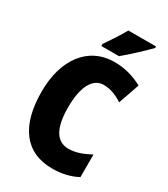

<svg xmlns="http://www.w3.org/2000/svg" viewBox="-225 -1029 999 1141"><g transform="rotate(30 275.0 -458.5)"><path d="M498 -917V-927H308C284 -883 248 -829 215 -781V-767H336C388 -810 465 -882 498 -917ZM343 -574C391 -574 432 -557 474 -530L524 -674C462 -708 397 -724 333 -724C150 -724 43 -574 43 -355C43 -125 137 10 326 10C390 10 446 -3 497 -30V-185C449 -160 403 -140 351 -140C267 -140 226 -212 226 -354C226 -491 268 -574 343 -574Z"/></g></svg>

Font: Noto Sans Sinhala UI Condensed Black
Style: Regular
Weight: 900
Width: 3
Designer: Jelle Bosma - Monotype Design Team
Foundry: Monotype Imaging Inc.
Version: Version 2.006